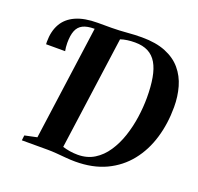

<svg xmlns="http://www.w3.org/2000/svg" viewBox="-131 -894 1081 1046"><g transform="rotate(20 409.5 -371.0)"><path d="M408.5 9.5Q382.5 9.5 354 7Q325.5 4.5 297.5 2.2Q269.5 0 244 0H96L99.5 -29.5L170 -44.5L261 -706.5L251 -724.5L266 -743H346.5Q391.5 -743.5 435 -747.2Q478.5 -751 519.5 -751Q601 -751 657.5 -728Q714 -705 748.2 -664.2Q782.5 -623.5 798 -569.5Q813.5 -515.5 813.5 -453.5Q813.5 -357 788.2 -273Q763 -189 712.2 -125.5Q661.5 -62 585.8 -26.2Q510 9.5 408.5 9.5ZM408 -30Q462.5 -30 503.8 -55.5Q545 -81 574.2 -124.8Q603.5 -168.5 621.8 -223.2Q640 -278 648.5 -336.8Q657 -395.5 657 -450.5Q657 -516 648.2 -565.2Q639.5 -614.5 620.5 -647Q601.5 -679.5 570.2 -695.8Q539 -712 494 -712Q470 -712 449 -709Q428 -706 410.5 -700L320 -43.5Q341 -37 363.2 -33.5Q385.5 -30 408 -30ZM41 -537Q41 -540.5 40.8 -543.8Q40.5 -547 40.5 -551Q40.5 -612.5 64.8 -655.2Q89 -698 139 -720.5Q189 -743 266 -743L260.5 -706.5Q218 -706.5 193.2 -694Q168.5 -681.5 157.8 -654.5Q147 -627.5 147 -583.5Q147 -570.5 148.2 -559.2Q149.5 -548 151.5 -537Z"/></g></svg>

Font: Merriweather 96pt
Style: Bold Italic
Weight: 700
Italic angle: -7.8°
Version: Version 2.101